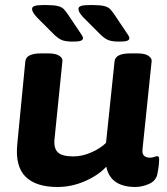

<svg xmlns="http://www.w3.org/2000/svg" viewBox="-20 -738 665 766"><path d="M209 8Q123 8 81.5 -33.5Q40 -75 49 -164L81 -493Q84 -525 144 -525H172Q202 -525 216.5 -515.5Q231 -506 229 -494L198 -188Q193 -148 210 -131Q227 -114 272 -114Q309 -114 345.5 -130.5Q382 -147 403 -168L437 -493Q440 -525 500 -525H528Q558 -525 572 -515.5Q586 -506 585 -494L549 -147Q546 -126 554 -117.5Q562 -109 578 -109Q588 -109 596 -112Q604 -115 607 -115Q615 -115 615 -103Q615 -99 614 -84.5Q613 -70 608 -44Q602 -16 574 -4Q546 8 520 8Q472 8 442.5 -11.5Q413 -31 404 -73Q373 -39 319.5 -15.5Q266 8 209 8ZM456 -572Q425 -572 410 -579Q395 -586 379 -602L326 -655Q311 -669 302 -681Q293 -693 293 -703Q293 -711 304 -714.5Q315 -718 344 -718Q379 -718 395 -714Q411 -710 418.5 -702.5Q426 -695 435 -682L480 -615Q486 -605 491 -598.5Q496 -592 496 -585Q496 -579 487.5 -575.5Q479 -572 456 -572ZM271 -572Q240 -572 225 -579Q210 -586 194 -602L141 -655Q126 -669 117 -681Q108 -693 108 -703Q108 -711 119 -714.5Q130 -718 159 -718Q194 -718 210 -714Q226 -710 233.5 -702.5Q241 -695 250 -682L295 -615Q301 -605 306 -598.5Q311 -592 311 -585Q311 -579 302.5 -575.5Q294 -572 271 -572Z"/></svg>

Font: Asap Semi Expanded Semi Expanded Regular
Style: Bold Italic
Weight: 700
Width: 6
Italic angle: -6°
Designer: Pablo Cosgaya
Foundry: Omnibus-Type
Version: Version 3.001; ttfautohint (v1.8.4.7-5d5b)